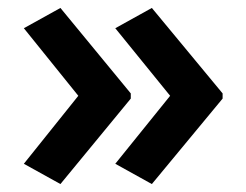

<svg xmlns="http://www.w3.org/2000/svg" viewBox="-20 -512 620 483"><path d="M540 -264 362 -49 270 -100 408 -271 270 -441 362 -492 540 -277ZM309 -264 132 -49 40 -100 177 -271 40 -441 132 -492 309 -277Z"/></svg>

Font: Noto Sans Sora Sompeng Semi
Style: Bold
Weight: 700
Designer: Monotype Design Team. David Williams.
Foundry: Monotype Imaging Inc.
Version: Version 2.101; ttfautohint (v1.8.4.7-5d5b)